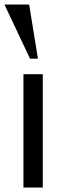

<svg xmlns="http://www.w3.org/2000/svg" viewBox="-27 -833 288 853"><path d="M77.1 0V-503.4H163.1V0ZM106.4 -572.3 -7.3 -813H102.5L141.6 -572.3Z"/></svg>

Font: Mako
Style: Regular
Weight: 400
Designer: vernon adams
Foundry: vernon adams
Version: Version 1.100; ttfautohint (v1.8.4.7-5d5b);gftools[0.9.33]